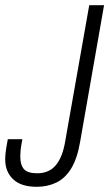

<svg xmlns="http://www.w3.org/2000/svg" viewBox="-43 -706 420 738"><path d="M98 12Q38 12 7.5 -17Q-23 -46 -23 -93Q-23 -103 -21.5 -118.5Q-20 -134 -13 -171H43Q37 -140 36 -126.5Q35 -113 35 -104Q35 -72 49 -56Q63 -40 100 -40Q146 -40 172 -71.5Q198 -103 208 -165L300 -686H357L265 -161Q254 -97 231 -59Q208 -21 174 -4.5Q140 12 98 12Z"/></svg>

Font: Archivo ExtraCondensed ExtraLight
Style: Italic
Weight: 250
Width: 2
Italic angle: -10°
Designer: Hector Gatti
Foundry: Omnibus-Type
Version: Version 2.001